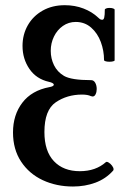

<svg xmlns="http://www.w3.org/2000/svg" viewBox="-20 -696 506 728"><path d="M29.3 -193.8Q29.3 -260.3 64.7 -306.6Q100.1 -353 167.5 -365.7Q184.1 -368.7 184.1 -375Q184.1 -377.9 179.2 -380.9Q174.3 -383.8 165.5 -385.7Q117.7 -396.5 91.6 -434.6Q65.4 -472.7 65.4 -522Q65.4 -564.9 85.4 -600.1Q105.5 -635.3 141.8 -655.8Q178.2 -676.3 225.6 -676.3Q264.2 -676.3 296.9 -663.6Q329.6 -650.9 352.1 -629.4Q357.9 -624 360.6 -622.6Q363.3 -621.1 368.2 -621.1Q373 -621.1 375.2 -629.6Q377.4 -638.2 377.4 -659.2Q377.4 -662.1 382.8 -664.1Q388.2 -666 395 -666Q402.8 -666 408.7 -664.1Q414.6 -662.1 414.6 -659.2V-467.3Q414.6 -464.8 408.7 -463.4Q402.8 -461.9 395 -461.9Q386.7 -461.9 380.6 -463.6Q374.5 -465.3 374.5 -468.3Q374.5 -503.4 362.3 -536.6Q350.1 -569.8 325.7 -591.3Q301.3 -612.8 267.1 -612.8Q240.2 -612.8 218.5 -597.7Q196.8 -582.5 184.6 -557.4Q172.4 -532.2 172.4 -503.4Q172.4 -474.1 184.8 -448.7Q197.3 -423.3 222.7 -408.2Q250.5 -392.1 325.7 -392.1Q335.4 -392.1 341.1 -382.1Q346.7 -372.1 346.7 -358.4Q346.7 -347.2 342.5 -338.6Q338.4 -330.1 331.1 -330.1Q328.6 -330.1 324.7 -331.5Q312.5 -337.4 291 -337.4Q234.4 -337.4 191.4 -308.1Q148.4 -278.8 148.4 -195.3Q148.4 -123 184.3 -85Q220.2 -46.9 282.7 -46.9Q342.8 -46.9 381.3 -81.1Q384.8 -84 391.8 -79.8Q398.9 -75.7 404.8 -67.9Q410.6 -60.1 410.6 -54.2Q410.6 -50.8 408.7 -48.8Q381.3 -18.1 341.8 -3.4Q302.2 11.2 256.8 11.2Q193.8 11.2 142.1 -12.9Q90.3 -37.1 59.8 -83.5Q29.3 -129.9 29.3 -193.8Z"/></svg>

Font: JuniusX
Style: Bold
Weight: 700
Designer: Peter S. Baker
Foundry: Briery Creek Software
Version: Version 1.004